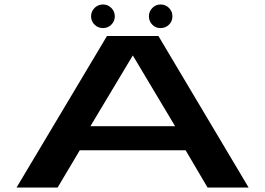

<svg xmlns="http://www.w3.org/2000/svg" viewBox="-20 -838 1184 858"><path d="M54 0H237.5L336.5 -166.5H809.5L907.5 0H1091L688 -677H458ZM384 -274 573 -589.5H574L762.5 -274ZM440.5 -712.5Q462 -712.5 477.5 -727.8Q493 -743 493 -765Q493 -787 477.5 -802.5Q462 -818 440.5 -818Q418 -818 402.5 -802.5Q387 -787 387 -765Q387 -743 402.5 -727.8Q418 -712.5 440.5 -712.5ZM697 -712.5Q720 -712.5 735.2 -727.8Q750.5 -743 750.5 -765Q750.5 -787 735.2 -802.5Q720 -818 697 -818Q676 -818 660.8 -802.5Q645.5 -787 645.5 -765Q645.5 -743 660.5 -727.8Q675.5 -712.5 697 -712.5Z"/></svg>

Font: Anybody ExtraExpanded SemiBold
Style: Regular
Weight: 600
Width: 8
Version: Version 1.113;gftools[0.9.25]